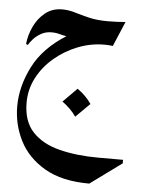

<svg xmlns="http://www.w3.org/2000/svg" viewBox="-49 -337 528 718"><g transform="rotate(5 215.5 22.0)"><path d="M313 342.3Q210 342.3 145.3 304.4Q80.6 266.6 50 206.3Q19.5 146 19.5 77.6Q19.5 2.9 57.4 -72Q95.2 -147 184.1 -202.1L185.1 -198.7Q170.4 -200.2 155.5 -204.6Q140.6 -209 123.5 -209Q101.6 -209 84 -199Q66.4 -189 54.9 -175.8Q43.5 -162.6 39.1 -154.3L32.2 -157.2Q35.2 -189.9 50.3 -222.4Q65.4 -254.9 92 -276.4Q118.7 -297.9 156.2 -297.9Q180.2 -297.9 204.1 -290.5Q228 -283.2 258.1 -275.9Q288.1 -268.6 329.6 -268.6Q362.3 -268.6 395.5 -271.5L356 -178.2Q341.8 -180.2 323.7 -180.2Q273.4 -180.2 225.3 -161.4Q177.2 -142.6 138.2 -109.6Q99.1 -76.7 76.2 -33Q53.2 10.7 53.2 60.5Q53.2 130.9 90.3 170.4Q127.4 210 192.1 226.3Q256.8 242.7 339.4 242.7H431.2V255.9ZM238.8 -7.3Q271 15.1 291.5 45.4L238.8 97.7Q228.5 82.5 215.3 69.6Q202.1 56.6 186.5 45.4Z"/></g></svg>

Font: Lateef Medium
Style: Regular
Weight: 500
Designer: SIL International
Foundry: SIL International
Version: Version 4.200